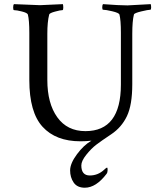

<svg xmlns="http://www.w3.org/2000/svg" viewBox="-20 -666 779 905"><path d="M363.3 113.8Q363.3 161.1 403.3 161.1Q442.4 161.1 471.7 133.3Q481.4 124 484.4 124Q487.3 124 487.3 135.3Q487.3 146.5 482.4 153.3Q432.6 218.8 379.9 218.8Q343.8 218.8 327.1 194.3Q310.5 169.9 310.5 137.2Q310.5 104.5 342.8 61Q375 17.6 411.1 -2.9Q386.7 0 359.4 0Q243.2 0 180.7 -68.4Q118.2 -136.7 118.2 -289.1V-510.7Q118.2 -571.3 111.3 -597.7Q108.4 -605.5 83.5 -611.8Q58.6 -618.2 45.9 -618.2Q42 -618.2 42 -630.4Q42 -642.6 45.9 -646.5Q158.2 -641.6 168.5 -641.6Q178.7 -641.6 276.4 -646.5Q278.3 -640.6 278.3 -629.4Q278.3 -618.2 274.4 -618.2Q264.6 -618.2 239.3 -611.3Q213.9 -604.5 211.9 -597.7Q203.1 -563.5 203.1 -506.8V-289.1Q203.1 -178.7 250 -113.3Q296.9 -47.9 382.8 -47.9Q549.8 -47.9 549.8 -267.6V-511.7Q549.8 -571.3 543 -597.7Q540 -605.5 509.3 -612.8Q478.5 -620.1 465.8 -620.1Q461.9 -620.1 461.9 -631.3Q461.9 -642.6 465.8 -646.5Q542 -640.6 581.1 -640.6L690.4 -646.5Q692.4 -640.6 692.4 -630.4Q692.4 -620.1 688.5 -620.1Q678.7 -620.1 646 -612.3Q613.3 -604.5 611.3 -597.7Q603.5 -567.4 603.5 -506.8V-269.5Q603.5 -170.9 578.1 -118.2Q552.7 -65.4 504.4 -33.2Q456.1 -1 433.1 16.6Q410.2 34.2 386.7 63.5Q363.3 92.8 363.3 113.8Z"/></svg>

Font: CrimsonText-Roman
Style: Roman
Weight: 400
Version: Version 0.13